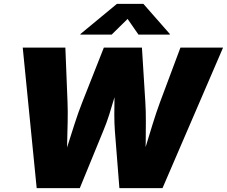

<svg xmlns="http://www.w3.org/2000/svg" viewBox="-20 -974 1175 994"><path d="M169.9 0 97.7 -727.5H318.4L329.6 -445.3Q331.5 -397.9 330.3 -342.8Q329.1 -287.6 327.6 -231.9Q327.6 -226.6 327.4 -221.2Q327.1 -215.8 327.1 -210.4Q346.2 -271 366 -332.3Q385.7 -393.6 406.2 -445.3L517.6 -727.5H714.8L732.4 -445.3Q735.4 -398.9 735.1 -345Q734.9 -291 734.4 -236.3Q733.9 -230.5 733.9 -224.6Q733.9 -218.8 733.9 -212.9Q752 -272.5 770.8 -333.3Q789.6 -394 808.6 -445.3L914.1 -727.5H1134.8L821.3 0H598.1L574.7 -296.4Q571.8 -336.4 571.8 -380.9Q571.8 -425.3 572.8 -470.7Q559.6 -425.8 545.7 -381.3Q531.7 -336.9 514.6 -296.4L393.1 0ZM558.1 -794.9H396L396.5 -797.9L585.4 -954.1H722.2L859.4 -797.9L858.9 -794.9H696.8L640.6 -876Z"/></svg>

Font: Inter Black
Style: Italic
Weight: 900
Italic angle: -9.39999°
Designer: Rasmus Andersson
Foundry: rsms
Version: Version 4.000;git-a52131595